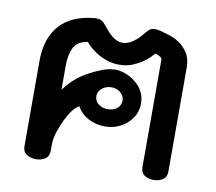

<svg xmlns="http://www.w3.org/2000/svg" viewBox="-61 -562 713 633"><g transform="rotate(10 295.0 -245.0)"><path d="M534.3 -34.3Q534.3 -16.2 521.5 -7.6Q508.6 1 490.9 1Q472.2 1 459.8 -7.6Q447.5 -16.2 447.5 -34.3V-393.4Q447.5 -398 443.4 -401.8Q439.4 -405.6 424.7 -410.6Q420.7 -405.6 411.4 -396.2Q402 -386.9 387.4 -377.3Q372.7 -367.7 354.5 -360.6Q336.4 -353.5 312.1 -353.5Q290.4 -353.5 271.5 -360.1Q252.5 -366.7 237.6 -376Q222.7 -385.4 212.9 -394.4Q203 -403.5 199 -409.6Q164.1 -404.5 152.3 -380.6Q140.4 -356.6 140.4 -320.2V-239.4Q167.7 -275.3 195.7 -293.4Q223.7 -311.6 248 -321.2Q275.3 -334.3 303 -335.4Q319.2 -335.4 336.9 -329.3Q354.5 -323.2 370.7 -310.6Q386.9 -298 396.7 -280.1Q406.6 -262.1 406.6 -239.4Q406.6 -200.5 375.8 -172.7Q344.9 -144.9 302 -144.9Q271.7 -144.9 246.2 -158.3Q220.7 -171.7 208.1 -195.5Q198 -191.4 186.6 -176.8Q175.3 -162.1 165.7 -142.4Q156.1 -122.7 148.2 -99.5Q140.4 -76.3 140.4 -55.1V-34.3Q140.4 -16.2 127.5 -7.6Q114.6 1 96.5 1Q79.3 1 65.9 -7.6Q52.5 -16.2 52.5 -34.3V-320.2Q52.5 -396 91.4 -439.9Q130.3 -483.8 208.1 -490.9Q227.8 -491.9 236.9 -482.6Q246 -473.2 255.6 -461.1Q284.3 -425.8 312.1 -426.5Q339.9 -427.3 369.7 -460.1Q378.8 -472.2 389.9 -482.8Q401 -493.4 426.8 -487.4Q438.4 -483.8 456.1 -479Q473.7 -474.2 491.2 -462.9Q508.6 -451.5 521.5 -432.1Q534.3 -412.6 534.3 -382.8ZM344.9 -239.4Q344.9 -253.5 332.6 -264.6Q320.2 -275.8 302 -275.8Q282.8 -275.8 269.9 -264.6Q257.1 -253.5 257.1 -239.4Q257.1 -222.7 269.9 -212.6Q282.8 -202.5 302 -202.5Q320.2 -202.5 332.6 -212.6Q344.9 -222.7 344.9 -239.4Z"/></g></svg>

Font: Myanmar KatKuu
Style: Regular
Weight: 400
Designer: Khon Soe Zaw Thu
Foundry: MPUA
Version: Version 1.00 September 13, 2016, initial release